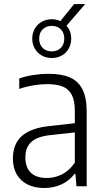

<svg xmlns="http://www.w3.org/2000/svg" viewBox="-20 -910 512 938"><path d="M403.5 -365.5V0H353.5L348.5 -60.5H344Q319 -27 280.5 -9.2Q242 8.5 196.5 8.5Q150 8.5 115.2 -8.5Q80.5 -25.5 61.8 -58Q43 -90.5 43 -136Q43 -206.5 87 -245.8Q131 -285 224 -294.5L345.5 -308V-368Q345.5 -418.5 330.5 -447Q315.5 -475.5 286.2 -487.2Q257 -499 210.5 -499Q180 -499 144.2 -493.2Q108.5 -487.5 74 -475.5V-526.5Q104 -537.5 142.5 -543.5Q181 -549.5 216.5 -549.5Q280 -549.5 320.8 -532Q361.5 -514.5 382.5 -474.2Q403.5 -434 403.5 -365.5ZM345.5 -115.5V-263L226.5 -250Q163 -243.5 133.5 -217Q104 -190.5 104 -142Q104 -91.5 130.8 -66Q157.5 -40.5 209 -40.5Q247.5 -40.5 283 -58.2Q318.5 -76 345.5 -115.5ZM305 -784.5Q328 -758.5 328 -721.5Q328 -694.5 315.8 -672.8Q303.5 -651 281.8 -638.8Q260 -626.5 233 -626.5Q206 -626.5 184.2 -638.8Q162.5 -651 150 -672.8Q137.5 -694.5 137.5 -721.5Q137.5 -748.5 150 -770Q162.5 -791.5 184.2 -803.8Q206 -816 233 -816Q256 -816 275 -807L342 -890H396ZM294 -721.5Q294 -750 277 -766.8Q260 -783.5 233 -783.5Q205.5 -783.5 188.5 -766.8Q171.5 -750 171.5 -721.5Q171.5 -692.5 188.5 -675.8Q205.5 -659 233 -659Q260 -659 277 -675.8Q294 -692.5 294 -721.5Z"/></svg>

Font: Encode Sans Semi Condensed Light
Style: Regular
Weight: 300
Width: 4
Designer: Multiple Designers
Foundry: Impallari Type
Version: Version 2.000